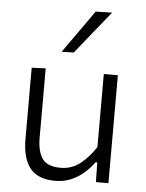

<svg xmlns="http://www.w3.org/2000/svg" viewBox="-55 -822 666 878"><g transform="rotate(5 278.0 -383.5)"><path d="M231.5 10.5Q151 10.5 115.2 -35.2Q79.5 -81 79.5 -167.5V-495.5L143.5 -498V-180.5Q143.5 -116.5 166.8 -83.8Q190 -51 250.5 -51Q302.5 -51 342 -83Q381.5 -115 410.5 -160V-495.5H475V0H417.5L416 -90H408Q392.5 -68 367.5 -44.8Q342.5 -21.5 308.2 -5.5Q274 10.5 231.5 10.5ZM209.5 -580Q244.5 -629.5 279.5 -679Q314.5 -728 348.5 -776.5L424 -778.5Q383 -728 343.5 -679Q304 -630 265 -581.5Z"/></g></svg>

Font: Heraclito Light
Style: Regular
Weight: 300
Designer: Kostas Bartsokas (font) & Cristiano Sobral (main changes)
Foundry: Kostas Bartsokas (font) & Cristiano Sobral (main changes)
Version: Version 1.00;July 8, 2020;FontCreator 13.0.0.2655 64-bit